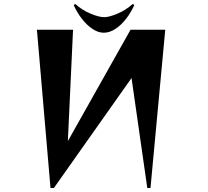

<svg xmlns="http://www.w3.org/2000/svg" viewBox="-20 -929 1040 962"><path d="M653 -904Q636 -866 611.5 -834.5Q587 -803 558 -784Q529 -765 500 -765Q472 -765 443.5 -784Q415 -803 390.5 -834.5Q366 -866 349 -904L357 -909Q392 -878 434 -860.5Q476 -843 502 -843Q527 -843 568.5 -860.5Q610 -878 645 -909ZM718 13 639 -538 250 13H233L165 -780H346L320 -222L634 -780H808L734 13Z"/></svg>

Font: Reggae One
Style: Regular
Weight: 400
Designer: Fontworks Inc.
Foundry: Fontworks Inc.
Version: Version 1.100